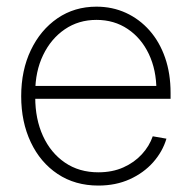

<svg xmlns="http://www.w3.org/2000/svg" viewBox="-20 -558 585 588"><path d="M281.2 10.3Q210 10.3 156.7 -25.1Q103.5 -60.5 74.2 -122.6Q44.9 -184.6 44.9 -263.2Q44.9 -342.8 74.5 -404.5Q104 -466.3 156 -502Q208 -537.6 275.4 -537.6Q324.2 -537.6 365.7 -518.6Q407.2 -499.5 438 -464.6Q468.8 -429.7 485.6 -381.3Q502.4 -333 502.4 -273.4V-255.4H69.3V-294.9H478L459 -281.7Q459 -343.8 435.8 -392.6Q412.6 -441.4 371.1 -469.2Q329.6 -497.1 275.4 -497.1Q220.7 -497.1 178.5 -468.3Q136.2 -439.5 112.1 -389.4Q87.9 -339.4 87.9 -274.9V-259.8Q87.9 -193.4 111.6 -141.6Q135.3 -89.8 178.7 -60.1Q222.2 -30.3 281.2 -30.3Q324.2 -30.3 357.9 -45.4Q391.6 -60.5 414.6 -85.7Q437.5 -110.8 447.8 -140.6L489.7 -133.3Q478 -93.8 449 -61Q419.9 -28.3 377.2 -9Q334.5 10.3 281.2 10.3Z"/></svg>

Font: Inter 24pt ExtraLight
Style: Regular
Weight: 250
Designer: Rasmus Andersson
Foundry: rsms
Version: Version 4.001;git-66647c0bb